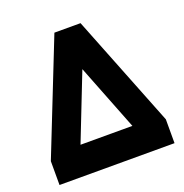

<svg xmlns="http://www.w3.org/2000/svg" viewBox="-128 -830 909 946"><g transform="rotate(-20 326.5 -357.0)"><path d="M25 -125 258 -714H395L628 -125V0H25ZM462 -151 326 -498 190 -151Z"/></g></svg>

Font: Readiness
Style: Bold
Weight: 700
Designer: Katatrad Team
Foundry: CadsonDemak
Version: Version 1.00;January 16, 2020;FontCreator 12.0.0.2550 64-bit